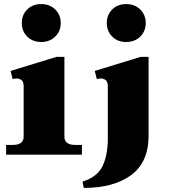

<svg xmlns="http://www.w3.org/2000/svg" viewBox="-20 -759 829 942"><path d="M87 -646Q87 -686 113.5 -712.5Q140 -739 182 -739Q224 -739 251 -712.5Q278 -686 278 -646Q278 -606 251 -579.5Q224 -553 182 -553Q140 -553 113.5 -579.5Q87 -606 87 -646ZM504 -646Q504 -686 530.5 -712.5Q557 -739 599 -739Q641 -739 668 -712.5Q695 -686 695 -646Q695 -606 668 -579.5Q641 -553 599 -553Q557 -553 530.5 -579.5Q504 -606 504 -646ZM10 -48H42Q96 -48 96 -88V-337Q96 -357 86 -365.5Q76 -374 61 -374Q56 -374 42 -371L32 -411L257 -480H296V-88Q296 -48 350 -48H382V0H10ZM385 132Q458 109 483.5 55Q509 1 509 -79V-337Q509 -357 499 -365.5Q489 -374 474 -374Q469 -374 455 -371L445 -411L670 -480H709V-94Q709 37 623.5 100Q538 163 391 163Z"/></svg>

Font: Taviraj Black
Style: Regular
Weight: 900
Designer: Katatrad Team
Foundry: CadsonDemak
Version: Version 1.001